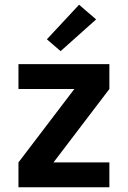

<svg xmlns="http://www.w3.org/2000/svg" viewBox="-20 -791 540 811"><path d="M58 0V-105L294 -415H58V-520H442V-415L206 -105H442V0ZM236 -575 178 -625 314 -771 386 -709Z"/></svg>

Font: Iosevka SS04 Extrabold
Style: Regular
Weight: 800
Monospace: yes
Designer: Belleve Invis
Foundry: Belleve Invis
Version: Version 19.0.0; ttfautohint (v1.8.4)